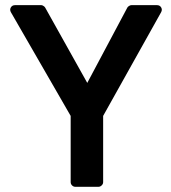

<svg xmlns="http://www.w3.org/2000/svg" viewBox="-20 -719 658 739"><path d="M22 -671.9Q16.6 -681.6 21.7 -690.4Q26.9 -699.2 38.1 -699.2H139.2Q142.6 -699.2 147.5 -696Q152.3 -692.9 153.8 -689.9L315.9 -399.9L470.2 -689.9Q471.7 -692.9 476.6 -696Q481.4 -699.2 485.8 -699.2H584Q595.2 -699.2 600.3 -690.4Q605.5 -681.6 600.1 -671.9L377 -272.9V-18.1Q377 -10.7 371.3 -5.4Q365.7 0 358.9 0H270Q262.7 0 257.3 -5.4Q252 -10.7 252 -18.1V-272.9Z"/></svg>

Font: Fragment Mono
Style: Bold
Weight: 700
Designer: Wei Huang based on Nimbus Sans by URW Studio, based on Helvetica by Max Miedinger.
Foundry: Wei Huang
Version: Version 1.011